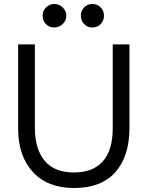

<svg xmlns="http://www.w3.org/2000/svg" viewBox="-20 -929 742 964"><path d="M352 15Q488 15 559 -64.5Q630 -144 630 -287V-706H546V-285Q546 -174 496 -118.5Q446 -63 351 -63Q253 -63 204 -122Q155 -181 155 -288V-706H71V-284Q71 -146 145 -65.5Q219 15 352 15ZM194 -851Q194 -825 210.5 -808Q227 -791 253 -791Q277 -791 295 -808.5Q313 -826 313 -850Q313 -874 295 -891.5Q277 -909 253 -909Q229 -909 211.5 -892Q194 -875 194 -851ZM386 -851Q386 -825 402.5 -808Q419 -791 443 -791Q469 -791 485.5 -808Q502 -825 502 -850Q502 -875 485.5 -892Q469 -909 443 -909Q419 -909 402.5 -892Q386 -875 386 -851Z"/></svg>

Font: Geom Light
Style: Regular
Weight: 300
Version: Version 1.102